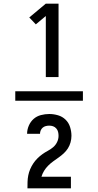

<svg xmlns="http://www.w3.org/2000/svg" viewBox="-20 -868 540 1056"><path d="M64 -314V-366H436V-314ZM232 -444V-780L177 -734L141 -772L232 -848H302V-444ZM131 168V167Q131 150 131.5 132Q132 114 135.5 96.5Q139 79 146 62.5Q153 46 163 31Q173 16 185.5 3.5Q198 -9 212.5 -19.5Q227 -30 243 -38.5Q259 -47 272.5 -58.5Q286 -70 294 -86.5Q302 -103 302 -121Q302 -132 299.5 -142.5Q297 -153 289.5 -161.5Q282 -170 272 -173.5Q262 -177 251 -177Q241 -177 231.5 -174.5Q222 -172 215 -166Q208 -160 204 -151Q200 -142 200 -132H129Q129 -155 138.5 -177Q148 -199 165 -214Q182 -229 205 -235Q228 -241 251 -241Q275 -241 299 -234Q323 -227 340.5 -210Q358 -193 365.5 -169Q373 -145 373 -121Q373 -103 368 -85Q363 -67 353.5 -52Q344 -37 330.5 -24.5Q317 -12 302 -1.5Q287 9 272.5 19.5Q258 30 245 43Q232 56 222.5 71.5Q213 87 208 104H370V168Z"/></svg>

Font: Iosevka Curly
Style: Regular
Weight: 400
Monospace: yes
Designer: Belleve Invis
Foundry: Belleve Invis
Version: Version 22.1.2; ttfautohint (v1.8.4)